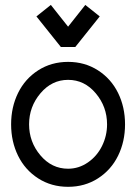

<svg xmlns="http://www.w3.org/2000/svg" viewBox="-20 -736 544 767"><path d="M183.1 -716.3 125.5 -670.4 223.1 -548.3H280.8L378.4 -670.4L320.8 -716.3L252 -629.4ZM52.2 -113.8Q24.4 -170.4 24.4 -239.3Q24.4 -308.1 52.2 -364.7Q80.1 -421.4 132.6 -455.1Q185.1 -488.8 252 -488.8Q318.8 -488.8 371.3 -455.1Q423.8 -421.4 451.7 -364.7Q479.5 -308.1 479.5 -239.3Q479.5 -170.4 451.7 -113.8Q423.8 -57.1 371.3 -23.4Q318.8 10.3 252 10.3Q185.1 10.3 132.6 -23.4Q80.1 -57.1 52.2 -113.8ZM407.7 -239.3Q407.7 -309.6 362.5 -363.3Q317.4 -417 252 -417Q187 -417 141.6 -363.3Q96.2 -309.6 96.2 -239.3Q96.2 -168.9 141.4 -115.5Q186.5 -62 252 -62Q294.9 -62 331.3 -87.2Q367.7 -112.3 387.7 -153.1Q407.7 -193.8 407.7 -239.3Z"/></svg>

Font: Eligible
Style: Regular
Weight: 500
Version: Version 1.1